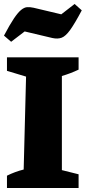

<svg xmlns="http://www.w3.org/2000/svg" viewBox="-20 -945 433 965"><path d="M15 0V-62Q55 -82 99 -93L111 -560L15 -589V-657H375V-595Q335 -576 291 -563V-90L375 -69V0ZM36 -735 0 -766Q29 -821 49.5 -851.5Q70 -882 86 -895Q102 -908 116.5 -909Q131 -910 149 -906L288 -873L355 -925L391 -893Q356 -827 333 -795Q310 -763 290 -755.5Q270 -748 243 -754L104 -787Z"/></svg>

Font: Piazzolla ExtraBold
Style: Regular
Weight: 800
Designer: Juan Pablo del Peral
Foundry: Huerta Tipografica
Version: Version 1.330